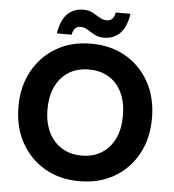

<svg xmlns="http://www.w3.org/2000/svg" viewBox="-59 -940 910 1007"><g transform="rotate(5 395.5 -437.0)"><path d="M395 12Q292 12 213 -34Q134 -80 89 -161.5Q44 -243 44 -350Q44 -457 89 -538.5Q134 -620 213 -666Q292 -712 395 -712Q500 -712 579 -666Q658 -620 702.5 -538.5Q747 -457 747 -350Q747 -243 702.5 -161.5Q658 -80 579 -34Q500 12 395 12ZM396 -123Q457 -123 501.5 -151Q546 -179 570 -229.5Q594 -280 594 -350Q594 -420 570 -470.5Q546 -521 501.5 -548.5Q457 -576 396 -576Q335 -576 290.5 -548.5Q246 -521 221.5 -470.5Q197 -420 197 -350Q197 -280 221.5 -229.5Q246 -179 290.5 -151Q335 -123 396 -123ZM459 -749Q430 -749 409 -760.5Q388 -772 370.5 -783.5Q353 -795 332 -795Q316 -795 304.5 -784Q293 -773 289 -750H211Q223 -822 256 -854Q289 -886 339 -886Q368 -886 389 -874.5Q410 -863 428 -852Q446 -841 466 -841Q483 -841 494.5 -852Q506 -863 509 -886H587Q576 -814 542.5 -781.5Q509 -749 459 -749Z"/></g></svg>

Font: DM Sans 20pt Black
Style: Regular
Weight: 900
Version: Version 4.004;gftools[0.9.30]